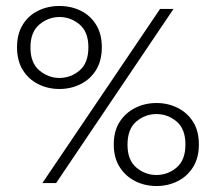

<svg xmlns="http://www.w3.org/2000/svg" viewBox="-20 -613 723 643"><path d="M122 0 516 -583H561L168 0ZM179 -315Q140 -315 107.5 -331.5Q75 -348 56 -379Q37 -410 37 -455Q37 -499 56 -530Q75 -561 107.5 -577Q140 -593 179 -593Q218 -593 250.5 -577Q283 -561 302 -530Q321 -499 321 -455Q321 -410 302 -379Q283 -348 250.5 -331.5Q218 -315 179 -315ZM179 -352Q217 -352 246.5 -377Q276 -402 276 -455Q276 -506 246.5 -531Q217 -556 179 -556Q142 -556 112 -531Q82 -506 82 -454Q82 -402 112 -377Q142 -352 179 -352ZM504 10Q465 10 432.5 -6.5Q400 -23 380.5 -54Q361 -85 361 -129Q361 -174 380.5 -204.5Q400 -235 432.5 -251.5Q465 -268 504 -268Q543 -268 575.5 -251.5Q608 -235 627 -204.5Q646 -174 646 -129Q646 -85 627 -54Q608 -23 575.5 -6.5Q543 10 504 10ZM504 -27Q542 -27 571.5 -52Q601 -77 601 -129Q601 -181 571.5 -206Q542 -231 504 -231Q466 -231 436.5 -206Q407 -181 407 -128Q407 -77 436.5 -52Q466 -27 504 -27Z"/></svg>

Font: Rokkitt SemiBold Light
Style: Regular
Weight: 300
Version: Version 3.103